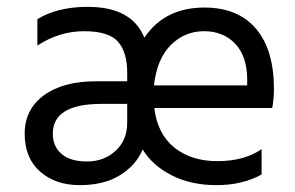

<svg xmlns="http://www.w3.org/2000/svg" viewBox="-20 -535 859 560"><path d="M429 -286H701V-306Q700 -372 665.5 -408Q631 -444 575 -444Q519 -444 478.5 -404Q438 -364 429 -286ZM134 -145Q134 -108 159.5 -86Q185 -64 234 -64Q283 -64 317 -95Q351 -126 351 -177V-232H276Q134 -232 134 -145ZM261 -298H351V-323Q351 -383 324 -413.5Q297 -444 225 -444Q153 -444 89 -402V-479Q147 -515 236 -515Q365 -515 401 -425Q460 -513 576 -513Q674 -513 726.5 -451.5Q779 -390 779 -275Q779 -247 774 -220H430Q439 -145 488 -105Q537 -65 614.5 -65Q692 -65 743 -100V-26Q686 5 612 5Q538 5 482 -23Q426 -51 396 -99Q377 -53 330 -24Q283 5 212.5 5Q142 5 97 -34.5Q52 -74 52 -145Q52 -216 108 -257Q164 -298 261 -298Z"/></svg>

Font: Hind Jalandhar
Style: Regular
Weight: 400
Designer: Namrata Goyal
Foundry: Indian Type Foundry
Version: Version 0.702;PS 1.0;hotconv 1.0.81;makeotf.lib2.5.63406